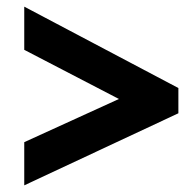

<svg xmlns="http://www.w3.org/2000/svg" viewBox="-20 -651 572 578"><path d="M53 -223 338 -353 53 -501V-631L517 -386V-310L53 -93Z"/></svg>

Font: Noto Sans Disp ExtBd
Style: Italic
Weight: 800
Italic angle: -12°
Designer: Monotype Design Team
Foundry: Monotype Imaging Inc.
Version: Version 2.000;GOOG;noto-source:20170915:90ef993387c0